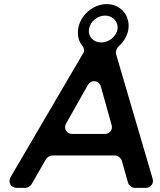

<svg xmlns="http://www.w3.org/2000/svg" viewBox="-20 -916 778 936"><path d="M574 -132 604 -26C608 -12 623 0 638 0H690C715 0 731 -21 724 -45L545 -655C543 -664 550 -682 556 -688C582 -710 601 -741 606 -774C615 -841 568 -896 500 -896C433 -896 370 -841 361 -774C356 -741 365 -711 384 -689C389 -683 392 -667 388 -661L32 -53C17 -28 33 0 62 0H104C113 0 129 -9 134 -18L204 -140C209 -149 224 -158 234 -158H540C554 -158 570 -146 574 -132ZM492 -840C530 -840 558 -810 553 -774C547 -738 511 -709 473 -709C435 -709 408 -738 414 -774C419 -810 454 -840 492 -840ZM491 -263H333C304 -263 288 -290 303 -315L408 -501C425 -530 463 -525 472 -493L524 -307C531 -284 515 -263 491 -263Z"/></svg>

Font: Trueno
Style: RoundIt
Weight: 400
Designer: Julieta Ulanovsky, Jasper
Foundry: Julieta Ulanovsky, Cannot Into Space Fonts
Version: Version 3.001